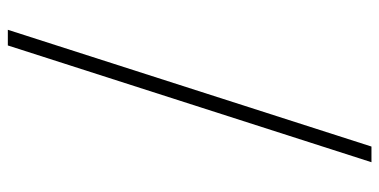

<svg xmlns="http://www.w3.org/2000/svg" viewBox="-259 -511 968 490"><g transform="rotate(-90 225.0 -266.0)"><path d="M96 198H56L354 -730H394Z"/></g></svg>

Font: Old Standard TT
Style: Regular
Weight: 400
Designer: Alexey Kryukov <alexios@thessalonica.org.ru>
Version: Version 2.2